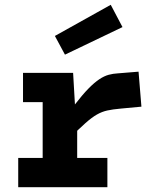

<svg xmlns="http://www.w3.org/2000/svg" viewBox="-20 -781 654 801"><path d="M285 -477 293 -339H302V0H158V-477ZM269 -203 290 -342Q324 -386 349 -411.5Q374 -437 394.5 -450.5Q415 -464 433.5 -469Q452 -474 472 -475L558 -482L570 -336L484 -328Q450 -325 427.5 -320Q405 -315 384 -303Q363 -291 336.5 -267.5Q310 -244 269 -203ZM76 -477H239V-355H76ZM56 -122H428V0H56ZM209 -631 442 -761 491 -668 251 -553Z"/></svg>

Font: Intel One Mono Light
Style: Regular
Weight: 300
Monospace: yes
Designer: Fred Shallcrass
Foundry: Frere-Jones Type LLC
Version: Version 1.004